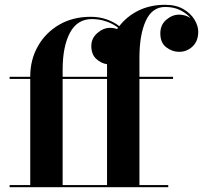

<svg xmlns="http://www.w3.org/2000/svg" viewBox="-20 -780 846 800"><path d="M20 -9H106V-451H20V-460H106V-461.5Q106 -531 137.8 -587.2Q169.5 -643.5 226.2 -676.8Q283 -710 358 -710Q394 -710 424.5 -699.2Q455 -688.5 477 -671Q508.5 -712 557.2 -736Q606 -760 668 -760Q713.5 -760 744.2 -742Q775 -724 790.5 -698Q806 -672 806 -648.5Q806 -608.5 782.2 -586.2Q758.5 -564 726 -564Q698 -564 673 -582.8Q648 -601.5 648 -641Q648 -676.5 673 -697.8Q698 -719 726 -719Q752.5 -719 774.5 -704.5Q758 -724 731.2 -737.5Q704.5 -751 668 -751Q614 -751 587.5 -693.2Q561 -635.5 561 -540V-460H701V-451H561V-9H681V0H20ZM241 -490V-460H426V-511.5V-512.5Q401 -516 380.8 -534.8Q360.5 -553.5 360.5 -588.5Q360.5 -620.5 385.5 -642.2Q410.5 -664 438.5 -664Q453.5 -664 468 -659Q470 -661.5 472 -664.5Q451 -681 422.5 -690.8Q394 -700.5 363 -700.5Q301.5 -700.5 271.2 -643Q241 -585.5 241 -490ZM241 -9H426V-451H241Z"/></svg>

Font: Bodoni* 24pt
Style: Bold
Weight: 700
Version: Version 2.3